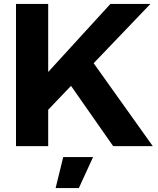

<svg xmlns="http://www.w3.org/2000/svg" viewBox="-20 -749 810 984"><path d="M560 0 344 -309 216 -175V-368L546 -729H751L460 -425L763 0ZM62 0V-729H227V0ZM265 215 304 56H457L384 215Z"/></svg>

Font: Mona Sans SemiExpanded
Style: Bold
Weight: 700
Width: 6
Designer: Deni Anggara
Foundry: GitHub
Version: Version 2.000